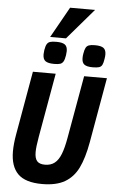

<svg xmlns="http://www.w3.org/2000/svg" viewBox="-72 -1217 770 1275"><g transform="rotate(5 313.0 -579.0)"><path d="M47 -187.5Q47 -237.5 58.5 -302L133 -725.5H285L209.5 -298.5Q197.5 -230.5 197.5 -195.5Q197.5 -154 213.5 -135.8Q229.5 -117.5 266 -117.5Q305 -117.5 330.5 -137.5Q356 -157.5 372.2 -198.8Q388.5 -240 400.5 -308.5L474.5 -725.5H626.5L550 -291.5Q531 -185.5 499 -120Q467 -54.5 409.5 -21.2Q352 12 258.5 12Q146.5 12 96.8 -37.8Q47 -87.5 47 -187.5ZM193.5 -847Q193.5 -858 196 -875.5Q200.5 -902.5 208 -915.2Q215.5 -928 229.5 -932.5Q243.5 -937 271 -937Q310.5 -937 327.8 -924.8Q345 -912.5 345 -881.5Q345 -871 342.5 -853.5Q338 -825 330.2 -811.8Q322.5 -798.5 309 -794Q295.5 -789.5 268.5 -789.5Q229 -789.5 211.2 -801.8Q193.5 -814 193.5 -847ZM453.5 -844.5Q453.5 -860 456 -873.5Q460.5 -901 467.5 -914Q474.5 -927 488.2 -932Q502 -937 528.5 -937Q568.5 -937 585.5 -924.5Q602.5 -912 602.5 -881Q602.5 -868.5 599.5 -851Q595.5 -824 588.8 -811.2Q582 -798.5 568 -794Q554 -789.5 525.5 -789.5Q487 -789.5 470.2 -801.8Q453.5 -814 453.5 -844.5ZM227 -965.5 342 -1170.5H508.5L332.5 -965.5Z"/></g></svg>

Font: JuliaMono ExtraBoldItalic
Style: Regular
Weight: 800
Italic angle: -9°
Monospace: yes
Designer: cormullion
Foundry: corm
Version: Version 0.049; ttfautohint (v1.8.4)